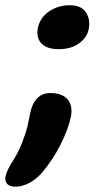

<svg xmlns="http://www.w3.org/2000/svg" viewBox="-55 -535 374 730"><path d="M168 -348.1Q123.5 -348.1 102.8 -369.6Q82 -391.1 88.9 -428.2Q97.2 -468.3 131.6 -491.7Q166 -515.1 210.9 -515.1Q253.9 -515.1 271.7 -488Q289.6 -460.9 282.2 -423.8Q275.9 -392.1 245.6 -370.1Q215.3 -348.1 168 -348.1ZM3.9 174.8Q-17.6 174.8 -27.3 164.6Q-37.1 154.3 -34.2 136.2Q-27.8 108.9 -2.9 71.8Q16.6 40.5 30.5 3.7Q44.4 -33.2 49.1 -53Q53.7 -72.8 60.1 -106Q67.4 -142.1 86.7 -161.6Q106 -181.2 136.2 -181.2Q180.7 -181.2 201.4 -157.7Q222.2 -134.3 214.8 -91.8Q204.1 -42 175 15.1Q146 72.3 108.9 116.2Q88.4 142.6 59.8 158.7Q31.2 174.8 3.9 174.8Z"/></svg>

Font: Shantell Sans Normal
Style: Italic
Weight: 600
Italic angle: -11.31°
Designer: Stephen Nixon, Anya Danilova, Shantell Martin
Foundry: Arrow Type
Version: Version 1.006;[559af2be0]